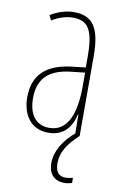

<svg xmlns="http://www.w3.org/2000/svg" viewBox="-86 -586 538 852"><g transform="rotate(10 183.0 -160.0)"><path d="M221 136C221 88 245 48 297 0V-358C297 -489 261 -537 177 -537C143 -537 104 -525 72 -505L83 -483C120 -505 153 -512 177 -512C244 -512 271 -475 271 -355V-304L210 -297C100 -284 38 -234 38 -129C38 -57 73 10 157 10C233 10 261 -43 273 -93H275L276 -8C226 35 194 86 194 140C194 189 221 217 265 217C279 217 292 214 300 211V188C294 190 278 193 266 193C236 193 221 174 221 136ZM209 -274 272 -281V-220C272 -97 241 -12 157 -12C99 -12 64 -54 64 -129C64 -217 110 -263 209 -274Z"/></g></svg>

Font: Noto Sans Ethiopic ExtraCondensed Thin
Style: Regular
Weight: 100
Width: 2
Designer: Monotype Design Team
Foundry: Monotype Imaging Inc.
Version: Version 2.102